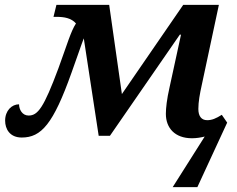

<svg xmlns="http://www.w3.org/2000/svg" viewBox="-20 -556 970 786"><path d="M818 3 687 210H788L910 -54L888 -86C864 -71 848 -64 828 -64C805 -64 792 -80 792 -110C792 -139 798 -172 806 -208L876 -536H730L479 -171L427 -536H211L199 -487H212C243 -487 272 -482 291 -460C269 -426 255 -374 219 -276C159 -115 135 -83 97 -83C71 -83 58 -108 58 -129C28 -129 1 -103 1 -62C1 -28 20 7 69 7C149 7 198 -48 273 -259C298 -328 312 -371 323 -399L384 0H430L716 -414H721L674 -198C663 -150 659 -113 659 -90C659 -32 696 10 766 10C784 10 802 7 818 3Z"/></svg>

Font: Noto Serif SemiBold
Style: Italic
Weight: 600
Italic angle: -12°
Designer: Monotype Design Team
Foundry: Monotype Imaging Inc.
Version: Version 2.014